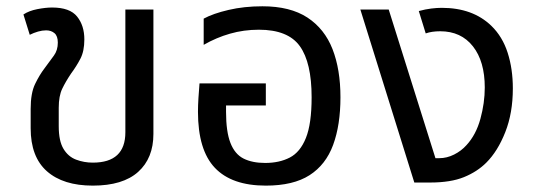

<svg xmlns="http://www.w3.org/2000/svg" viewBox="-20 -578 1698 608"><path d="M273.9 9.8Q180.2 9.8 128.7 -35.6Q77.1 -81.1 77.1 -171.9V-232.9Q77.1 -283.2 91.1 -312Q105 -340.8 121.1 -361.8Q138.2 -384.8 150.6 -401.9Q163.1 -418.9 163.1 -442.9Q163.1 -463.9 152.6 -472.9Q142.1 -481.9 126 -481.9Q113.8 -481.9 100.3 -478Q86.9 -474.1 74.2 -467.8L54.2 -532.2Q71.8 -543.9 98.4 -549.1Q125 -554.2 145 -554.2Q201.2 -554.2 224.1 -525.6Q247.1 -497.1 247.1 -453.1Q247.1 -416 234.6 -392.1Q222.2 -368.2 205.1 -345.2Q188 -319.8 177 -296.9Q166 -273.9 166 -236.8V-178.2Q166 -131.8 180.9 -106.9Q195.8 -82 220.9 -72.5Q246.1 -63 273.9 -63Q377 -63 377 -159.2V-547.9H465.8V-153.8Q465.8 -77.1 417.5 -33.7Q369.1 9.8 273.9 9.8Z M821.8 9.8Q713.9 9.8 660.4 -46.6Q606.9 -103 606.9 -224.1Q606.9 -244.1 608.4 -267.6Q609.9 -291 611.8 -314H821.8V-244.1H695.8V-224.1Q695.8 -161.1 709.7 -125.5Q723.6 -89.8 751.2 -75.9Q778.8 -62 819.8 -62Q864.7 -62 897.7 -79.1Q930.7 -96.2 948.7 -141.1Q966.8 -186 966.8 -270Q966.8 -379.9 929.4 -431.9Q892.1 -483.9 799.8 -483.9Q752 -483.9 708.5 -471.4Q665 -459 625 -436V-519Q654.8 -535.2 703.9 -546.6Q752.9 -558.1 811 -558.1Q898.9 -558.1 953.4 -522.5Q1007.8 -486.8 1033 -422.4Q1058.1 -357.9 1058.1 -270Q1058.1 -182.1 1034.9 -119.1Q1011.7 -56.2 960.2 -23.2Q908.7 9.8 821.8 9.8Z M1292 0 1121.1 -547.9H1210.9L1358.9 -77.1H1371.1Q1395 -77.1 1418 -88.6Q1440.9 -100.1 1457 -118.2Q1487.3 -150.9 1501.2 -201.4Q1515.1 -252 1515.1 -300.8Q1515.1 -383.8 1477.5 -431.4Q1439.9 -479 1374 -479Q1347.2 -479 1328.1 -472.2L1306.2 -543Q1327.1 -548.8 1345.7 -551Q1364.3 -553.2 1378.9 -553.2Q1477.1 -553.2 1536.1 -496.1Q1571.3 -461.9 1587.6 -410.9Q1604 -359.9 1604 -297.9Q1604 -220.2 1580.1 -159.7Q1556.2 -99.1 1520 -63Q1491.2 -34.2 1449.2 -17.1Q1407.2 0 1342.3 0Z"/></svg>

Font: Kurinto Seri
Style: Regular
Weight: 400
Designer: Kurinto was developed by Clint Goss from a range of fonts that are compatible with the SIL Open Font License Version 1.1
Foundry: Clinton F. Goss
Version: Version 2.196; July 25, 2020